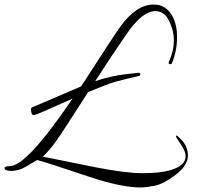

<svg xmlns="http://www.w3.org/2000/svg" viewBox="-117 -706 871 847"><path d="M675 -98Q712 -64 712 -20Q712 24 658 65Q604 106 565 113.5Q526 121 503 121Q418 121 274 73Q75 6 47 0L-6 31Q-36 48 -66.5 48Q-97 48 -97 35Q-97 27 -74 27Q1 27 203 -271Q41 -198 33 -198Q20 -198 20 -223Q20 -231 24 -232Q78 -255 241 -325Q388 -553 414 -589Q485 -686 561 -686Q613 -686 641 -639Q664 -602 664 -541.5Q664 -481 641 -426Q640 -423 633.5 -423Q627 -423 627 -429L629 -435Q650 -482 650 -526.5Q650 -571 629 -614Q608 -657 568 -657Q511 -657 442.5 -557.5Q374 -458 303 -348Q373 -371 432.5 -378Q492 -385 494 -385Q502 -385 502 -378.5Q502 -372 496 -371Q423 -354 391 -345Q359 -336 272 -300Q155 -117 127 -78.5Q99 -40 72 -15L300 31Q436 58 511.5 58Q587 58 634 45Q702 25 702 -17Q702 -38 680.5 -69.5Q659 -101 659 -104.5Q659 -108 661 -108Q665 -108 675 -98Z"/></svg>

Font: Ruthie
Style: Regular
Weight: 400
Designer: Robert E. Leuschke
Foundry: Robert E. Leuschke
Version: Version 1.003